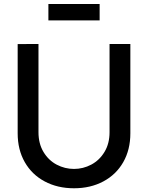

<svg xmlns="http://www.w3.org/2000/svg" viewBox="-20 -944 754 978"><path d="M487.5 -840H226.5V-923.5H487.5ZM70 -265V-719.5L176 -720V-270.5Q176 -212 201.8 -169.5Q227.5 -127 269 -105.2Q310.5 -83.5 357 -83.5Q403.5 -83.5 445 -105.5Q486.5 -127.5 512.2 -170Q538 -212.5 538 -270.5V-720H644V-265Q644 -181.5 607.8 -118Q571.5 -54.5 506.2 -19.8Q441 15 357 15Q273 15 207.8 -19.8Q142.5 -54.5 106.2 -118Q70 -181.5 70 -265Z"/></svg>

Font: Hauora SemiBold
Style: Regular
Weight: 600
Designer: Wayne Shih
Foundry: WCYS
Version: Version 1.001